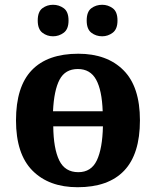

<svg xmlns="http://www.w3.org/2000/svg" viewBox="-20 -774 654 804"><path d="M305 10Q185 10 116 -59.5Q47 -129 47 -270Q47 -411 113 -480Q179 -549 308 -549Q428 -549 497 -480Q566 -411 566 -270Q566 -129 500 -59.5Q434 10 305 10ZM410 -308Q407 -396 382.5 -440.5Q358 -485 306 -485Q253 -485 229.5 -440.5Q206 -396 202 -308ZM308 -53Q362 -53 385.5 -102.5Q409 -152 411 -245H203Q204 -152 228 -102.5Q252 -53 308 -53ZM408 -622Q382 -622 362.5 -637Q343 -652 343 -688Q343 -725 362.5 -739.5Q382 -754 408 -754Q432 -754 452 -739.5Q472 -725 472 -688Q472 -652 452 -637Q432 -622 408 -622ZM202 -622Q177 -622 157.5 -637Q138 -652 138 -688Q138 -725 157.5 -739.5Q177 -754 202 -754Q227 -754 247 -739.5Q267 -725 267 -688Q267 -652 247 -637Q227 -622 202 -622Z"/></svg>

Font: Noto Serif
Style: Bold
Weight: 700
Designer: Monotype Design Team
Foundry: Monotype Imaging Inc.
Version: Version 2.014